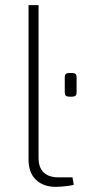

<svg xmlns="http://www.w3.org/2000/svg" viewBox="-20 -720 337 747"><path d="M248 -344Q232 -344 232 -360V-420Q232 -436 248 -436H262Q278 -436 278 -420V-360Q278 -344 262 -344ZM130 -700V-106Q130 -68 150 -49Q170 -30 207 -30H262L267 -1Q260 1 247 3Q234 5 220 6Q206 7 197 7Q149 7 120 -20.5Q91 -48 91 -100V-700Z"/></svg>

Font: Exo 2 ExtraLight
Style: Regular
Weight: 250
Designer: Natanael Gama
Foundry: Natanael Gama
Version: Version 2.010